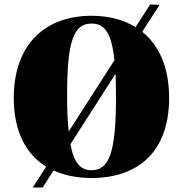

<svg xmlns="http://www.w3.org/2000/svg" viewBox="-20 -786 823 864"><path d="M656 -766 590 -664C535 -698 468 -715 392 -715C189 -715 42 -592 42 -345C42 -193 98 -91 188 -36L127 58H172L221 -19C271 4 329 15 392 15C595 15 741 -97 741 -345C741 -483 696 -582 620 -643L698 -764ZM392 -20C344 -20 313 -50 297 -137L500 -454C501 -424 502 -389 502 -351C502 -98 471 -20 392 -20ZM282 -361C282 -605 313 -680 392 -680C450 -680 482 -639 495 -515L289 -194C284 -239 282 -294 282 -361Z"/></svg>

Font: Sprat Black
Style: Regular
Weight: 900
Designer: Ethan Nakache
Foundry: Collletttivo
Version: Version 2.000;Glyphs 3.2 (3217)